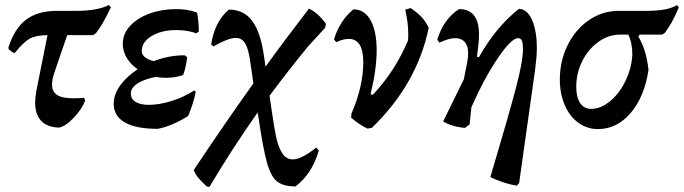

<svg xmlns="http://www.w3.org/2000/svg" viewBox="-20 -499 2707 760"><path d="M419 -470Q401 -433 388.5 -411Q376 -389 360 -368L349 -360H246L195 -211Q186 -184 186 -164Q186 -136 206 -123Q226 -110 270 -110Q297 -110 313 -112L317 -101Q305 -68 272.5 -33.5Q240 1 214 6Q167 5 143 -20.5Q119 -46 119 -93Q119 -112 124 -140L168 -360Q120 -359 96.5 -345.5Q73 -332 39 -290H33L15 -303L13 -310Q37 -386 83 -421Q129 -456 206 -456H281Q365 -456 411 -479Z M541 -297Q541 -270 588 -257Q652 -281 712 -280L721 -272Q715 -228 705 -202Q673 -191 638 -191Q615 -191 598 -195Q552 -186 525 -169Q498 -152 498 -129Q498 -107 517 -95.5Q536 -84 569 -84Q610 -84 658.5 -99Q707 -114 749 -141L755 -136Q747 -94 725 -40Q661 0 605 11Q518 11 474 -14.5Q430 -40 430 -88Q430 -125 455.5 -160.5Q481 -196 525 -225Q498 -243 482 -269.5Q466 -296 466 -326Q466 -365 495 -396.5Q524 -428 572.5 -445.5Q621 -463 677 -463Q725 -463 760 -449Q767 -414 767 -374L757 -367Q724 -380 677 -380Q620 -380 580.5 -356.5Q541 -333 541 -297Z M1200 -316Q1119 -217 1047 -120L1055 -65Q1065 6 1073.5 45Q1082 84 1097.5 108Q1113 132 1139 132Q1173 132 1232 85L1242 97Q1228 144 1206 178Q1184 212 1150 239Q1102 239 1077 219.5Q1052 200 1036.5 144Q1021 88 1003 -35L1000 -54Q896 94 809 241L798 239Q776 218 765 205Q754 192 747 174Q868 -8 983 -169L971 -252Q964 -304 951 -326.5Q938 -349 913 -349Q884 -349 824 -315L816 -324Q830 -414 886 -461Q945 -461 978.5 -416Q1012 -371 1025 -276L1031 -235Q1103 -335 1203 -465Q1240 -447 1270 -405L1267 -389Z M1677 -389Q1631 -166 1452 7L1435 10Q1404 -4 1370 -33L1371 -49Q1418 -157 1418 -253Q1418 -299 1403.5 -322Q1389 -345 1361 -345Q1338 -345 1311 -332L1302 -343Q1325 -418 1379 -462Q1423 -462 1447 -418.5Q1471 -375 1471 -300Q1471 -225 1447 -127L1455 -123Q1544 -217 1595 -339Q1596 -346 1596 -363Q1596 -410 1584 -461L1606 -467Q1635 -447 1650.5 -429.5Q1666 -412 1677 -389Z M2105 -308Q2105 -276 2098 -222L2035 225L2026 236Q1972 227 1921 202Q1995 -47 2022.5 -152Q2050 -257 2050 -302Q2050 -327 2046 -337.5Q2042 -348 2031 -348Q2004 -348 1950 -268Q1896 -188 1846 -75L1839 -7L1821 7Q1773 4 1734 -18L1816 -185L1830 -256Q1833 -274 1833 -288Q1833 -318 1819.5 -333Q1806 -348 1782 -348Q1757 -348 1719 -330L1711 -342Q1735 -423 1797 -463Q1876 -463 1876 -363Q1876 -339 1874 -325L1868 -274L1876 -273Q1943 -392 2034 -464Q2067 -463 2086 -420Q2105 -377 2105 -308Z M2667 -470Q2652 -434 2639.5 -412Q2627 -390 2612 -369L2601 -362H2512L2507 -354Q2539 -300 2547 -222Q2531 -116 2476.5 -52Q2422 12 2347 12Q2304 12 2269.5 -13Q2235 -38 2215.5 -83Q2196 -128 2196 -184Q2196 -258 2227 -320.5Q2258 -383 2311.5 -419.5Q2365 -456 2429 -456H2536Q2581 -456 2610.5 -461.5Q2640 -467 2660 -479ZM2467 -362H2435Q2389 -362 2349 -333.5Q2309 -305 2285 -257.5Q2261 -210 2261 -155Q2261 -114 2276.5 -91Q2292 -68 2320 -68Q2358 -68 2395 -98.5Q2432 -129 2456 -179Q2480 -229 2483 -282Q2483 -330 2467 -362Z"/></svg>

Font: Alegreya Medium
Style: Italic
Weight: 500
Italic angle: -7°
Designer: Juan Pablo del Peral
Foundry: Huerta Tipografica
Version: Version 2.008; ttfautohint (v1.8)